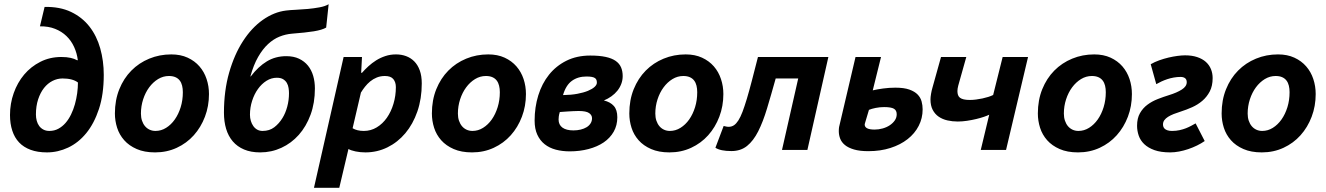

<svg xmlns="http://www.w3.org/2000/svg" viewBox="-20 -709 6270 908"><path d="M270 -439.5Q295.9 -439.5 314 -435.3Q332 -431.2 344.2 -424.3H348.1Q343.8 -458 330.3 -487.3Q316.9 -516.6 294.4 -538.3Q272 -560.1 240.7 -572.5Q209.5 -585 168.9 -584.5L190.9 -676.3Q263.2 -677.7 315.9 -652.6Q368.7 -627.4 403.1 -583.3Q437.5 -539.1 454.1 -480Q470.7 -420.9 470.7 -355Q470.7 -262.7 448 -193.8Q425.3 -125 387.9 -79.3Q350.6 -33.7 302.2 -11Q253.9 11.7 202.1 11.7Q157.7 11.7 124.8 -0.5Q91.8 -12.7 70.3 -35.4Q48.8 -58.1 38.1 -91.1Q27.3 -124 27.3 -165Q27.3 -219.2 44.9 -268.8Q62.5 -318.4 94.2 -356.2Q126 -394 170.9 -416.7Q215.8 -439.5 270 -439.5ZM213.4 -89.8Q236.8 -89.8 255.9 -100.1Q274.9 -110.4 289.8 -127.4Q304.7 -144.5 315.9 -167.5Q327.1 -190.4 334.2 -215.8Q341.3 -241.2 345 -267.8Q348.6 -294.4 348.6 -318.8Q323.7 -337.9 275.9 -337.9Q251 -337.9 228.3 -326.4Q205.6 -314.9 188.2 -293Q170.9 -271 160.4 -239.3Q149.9 -207.5 149.9 -167.5Q149.9 -151.9 153.8 -137.7Q157.7 -123.5 165.5 -113Q173.3 -102.5 185.3 -96.2Q197.3 -89.8 213.4 -89.8Z M523.4 -172.4Q523.4 -235.4 544.2 -286.9Q564.9 -338.4 601.1 -375Q637.2 -411.6 685.8 -431.6Q734.4 -451.7 790 -451.7Q834 -451.7 867.4 -436.3Q900.9 -420.9 923.3 -395Q945.8 -369.1 957 -335.2Q968.3 -301.3 968.3 -264.2Q968.3 -207 949.2 -157Q930.2 -106.9 896.5 -69.3Q862.8 -31.7 815.9 -10Q769 11.7 713.4 11.7Q662.6 11.7 626.5 -4.2Q590.3 -20 567.4 -45.9Q544.4 -71.8 533.9 -104.7Q523.4 -137.7 523.4 -172.4ZM646.5 -171.9Q646.5 -153.3 651.6 -138.2Q656.7 -123 665.8 -112.3Q674.8 -101.6 687.5 -95.7Q700.2 -89.8 715.3 -89.8Q742.2 -89.8 765.6 -104.5Q789.1 -119.1 806.6 -144Q824.2 -168.9 834.5 -202.1Q844.7 -235.4 844.7 -272.9Q844.7 -289.6 841.3 -303.7Q837.9 -317.9 830.1 -328.1Q822.3 -338.4 809.6 -344Q796.9 -349.6 778.8 -349.6Q751.5 -349.6 727.5 -335Q703.6 -320.3 685.5 -295.9Q667.5 -271.5 657 -239.3Q646.5 -207 646.5 -171.9Z M1166 -347.7Q1201.2 -394 1241.9 -418.7Q1282.7 -443.4 1334 -443.4Q1368.7 -443.4 1394 -431.4Q1419.4 -419.4 1436.3 -398.7Q1453.1 -377.9 1461.2 -350.1Q1469.2 -322.3 1469.2 -290.5Q1469.2 -222.2 1448.7 -166.5Q1428.2 -110.8 1393.1 -71.3Q1357.9 -31.7 1310.8 -10Q1263.7 11.7 1210.4 11.7Q1166.5 11.7 1134.3 -2Q1102.1 -15.6 1080.8 -40.5Q1059.6 -65.4 1049.3 -99.9Q1039.1 -134.3 1039.1 -175.8Q1039.1 -279.8 1063.7 -365.7Q1088.4 -451.7 1129.2 -514.6Q1169.9 -577.6 1222.9 -615Q1275.9 -652.3 1333 -659.2Q1352.1 -661.6 1379.6 -662.8Q1407.2 -664.1 1436 -666.7Q1464.8 -669.4 1491.2 -674.3Q1517.6 -679.2 1534.2 -689L1522.5 -578.6Q1503.4 -567.4 1464.4 -561Q1425.3 -554.7 1361.3 -549.8Q1331.1 -547.4 1302.2 -535.9Q1273.4 -524.4 1247.8 -500.7Q1222.2 -477.1 1200.7 -439.7Q1179.2 -402.3 1164.1 -347.7ZM1162.1 -166.5Q1162.1 -150.9 1166.3 -137.2Q1170.4 -123.5 1178 -112.8Q1185.5 -102.1 1196.5 -95.9Q1207.5 -89.8 1221.7 -89.8Q1254.4 -89.8 1277.1 -107.2Q1299.8 -124.5 1315.9 -150.9Q1330.1 -173.8 1338.4 -204.6Q1346.7 -235.4 1346.7 -268.1Q1346.7 -279.8 1344.7 -292.7Q1342.8 -305.7 1336.7 -316.4Q1330.6 -327.1 1319.3 -334.2Q1308.1 -341.3 1289.1 -341.3Q1263.2 -341.3 1240.2 -326.9Q1217.3 -312.5 1200 -288.3Q1182.6 -264.2 1172.4 -232.4Q1162.1 -200.7 1162.1 -166.5Z M1605 -439.5H1691.9L1688 -364.7H1691.9Q1705.6 -380.4 1722.4 -395.8Q1739.3 -411.1 1759 -423.6Q1778.8 -436 1802.2 -443.8Q1825.7 -451.7 1853 -451.7Q1878.4 -451.7 1900.4 -443.6Q1922.4 -435.5 1939 -418.9Q1955.6 -402.3 1965.1 -376.2Q1974.6 -350.1 1974.6 -314.5Q1974.6 -242.2 1953.9 -182.1Q1933.1 -122.1 1897 -79.1Q1860.8 -36.1 1812.3 -12.2Q1763.7 11.7 1708 11.7Q1683.6 11.7 1661.4 7.1Q1639.2 2.4 1627.9 -4.4L1584.5 179.2H1464.8ZM1647.5 -102.5Q1668.5 -89.8 1700.7 -89.8Q1733.9 -89.8 1761.7 -106.7Q1789.6 -123.5 1809.6 -152.1Q1829.6 -180.7 1840.8 -218.3Q1852.1 -255.9 1852.1 -296.9Q1852.1 -320.3 1840.1 -335Q1828.1 -349.6 1800.3 -349.6Q1779.3 -349.6 1762 -342.5Q1744.6 -335.4 1730.7 -324Q1716.8 -312.5 1706.1 -298.8Q1695.3 -285.2 1687.5 -272V-273.9Z M2022.5 -172.4Q2022.5 -235.4 2043.2 -286.9Q2064 -338.4 2100.1 -375Q2136.2 -411.6 2184.8 -431.6Q2233.4 -451.7 2289.1 -451.7Q2333 -451.7 2366.5 -436.3Q2399.9 -420.9 2422.4 -395Q2444.8 -369.1 2456.1 -335.2Q2467.3 -301.3 2467.3 -264.2Q2467.3 -207 2448.2 -157Q2429.2 -106.9 2395.5 -69.3Q2361.8 -31.7 2314.9 -10Q2268.1 11.7 2212.4 11.7Q2161.6 11.7 2125.5 -4.2Q2089.4 -20 2066.4 -45.9Q2043.5 -71.8 2033 -104.7Q2022.5 -137.7 2022.5 -172.4ZM2145.5 -171.9Q2145.5 -153.3 2150.6 -138.2Q2155.8 -123 2164.8 -112.3Q2173.8 -101.6 2186.5 -95.7Q2199.2 -89.8 2214.4 -89.8Q2241.2 -89.8 2264.6 -104.5Q2288.1 -119.1 2305.7 -144Q2323.2 -168.9 2333.5 -202.1Q2343.8 -235.4 2343.8 -272.9Q2343.8 -289.6 2340.3 -303.7Q2336.9 -317.9 2329.1 -328.1Q2321.3 -338.4 2308.6 -344Q2295.9 -349.6 2277.8 -349.6Q2250.5 -349.6 2226.6 -335Q2202.6 -320.3 2184.6 -295.9Q2166.5 -271.5 2156 -239.3Q2145.5 -207 2145.5 -171.9Z M2508.3 -138.7Q2508.3 -201.7 2525.6 -257.8Q2543 -314 2576.4 -355.7Q2609.9 -397.5 2658.9 -421.9Q2708 -446.3 2771.5 -446.3Q2814.5 -446.3 2844 -439.9Q2873.5 -433.6 2891.4 -421.1Q2909.2 -408.7 2917 -390.6Q2924.8 -372.6 2924.8 -349.1Q2924.8 -330.1 2918.2 -312.5Q2911.6 -294.9 2899.7 -280Q2887.7 -265.1 2871.3 -253.4Q2855 -241.7 2835.9 -233.9Q2866.2 -226.6 2882.8 -208Q2899.4 -189.5 2899.4 -154.3Q2899.4 -116.2 2882.3 -86.2Q2865.2 -56.2 2835 -35.6Q2804.7 -15.1 2763.4 -4.2Q2722.2 6.8 2674.3 6.8Q2639.2 6.8 2608.6 -1.2Q2578.1 -9.3 2555.9 -26.9Q2533.7 -44.4 2521 -72Q2508.3 -99.6 2508.3 -138.7ZM2627.4 -179.2Q2623.5 -166.5 2622.6 -158.2Q2621.6 -149.9 2621.6 -144Q2621.6 -118.7 2639.9 -105.5Q2658.2 -92.3 2691.9 -92.3Q2710 -92.3 2726.1 -96.2Q2742.2 -100.1 2754.2 -107.4Q2766.1 -114.7 2772.9 -125.5Q2779.8 -136.2 2779.8 -149.9Q2779.8 -164.6 2765.9 -174.3Q2752 -184.1 2716.3 -184.1Q2703.1 -184.1 2690.2 -183.3Q2677.2 -182.6 2665.3 -181.9Q2653.3 -181.2 2643.6 -180.4Q2633.8 -179.7 2627.4 -179.2ZM2642.6 -259.3Q2680.7 -259.8 2710.4 -265.4Q2740.2 -271 2760.7 -279.5Q2781.2 -288.1 2792 -298.1Q2802.7 -308.1 2802.7 -317.9Q2802.7 -324.7 2801 -330.1Q2799.3 -335.4 2794.2 -339.4Q2789.1 -343.3 2779.3 -345.2Q2769.5 -347.2 2753.4 -347.2Q2712.9 -347.2 2684.6 -326.7Q2656.2 -306.2 2642.6 -259.3Z M2956.1 -172.4Q2956.1 -235.4 2976.8 -286.9Q2997.6 -338.4 3033.7 -375Q3069.8 -411.6 3118.4 -431.6Q3167 -451.7 3222.7 -451.7Q3266.6 -451.7 3300 -436.3Q3333.5 -420.9 3356 -395Q3378.4 -369.1 3389.6 -335.2Q3400.9 -301.3 3400.9 -264.2Q3400.9 -207 3381.8 -157Q3362.8 -106.9 3329.1 -69.3Q3295.4 -31.7 3248.5 -10Q3201.7 11.7 3146 11.7Q3095.2 11.7 3059.1 -4.2Q3022.9 -20 3000 -45.9Q2977.1 -71.8 2966.6 -104.7Q2956.1 -137.7 2956.1 -172.4ZM3079.1 -171.9Q3079.1 -153.3 3084.2 -138.2Q3089.4 -123 3098.4 -112.3Q3107.4 -101.6 3120.1 -95.7Q3132.8 -89.8 3147.9 -89.8Q3174.8 -89.8 3198.2 -104.5Q3221.7 -119.1 3239.3 -144Q3256.8 -168.9 3267.1 -202.1Q3277.3 -235.4 3277.3 -272.9Q3277.3 -289.6 3273.9 -303.7Q3270.5 -317.9 3262.7 -328.1Q3254.9 -338.4 3242.2 -344Q3229.5 -349.6 3211.4 -349.6Q3184.1 -349.6 3160.2 -335Q3136.2 -320.3 3118.2 -295.9Q3100.1 -271.5 3089.6 -239.3Q3079.1 -207 3079.1 -171.9Z M3754.9 -337.9H3648.4Q3626.5 -259.3 3607.4 -196Q3588.4 -132.8 3565.7 -87.9Q3543 -43 3512.9 -18.8Q3482.9 5.4 3439 5.4Q3387.2 5.4 3363.3 -10.3L3402.3 -113.3Q3407.2 -111.8 3414.8 -110.4Q3422.4 -108.9 3428.7 -109.4Q3440.9 -109.9 3451.4 -116.9Q3461.9 -124 3471.9 -139.6Q3481.9 -155.3 3491.5 -180.4Q3501 -205.6 3512 -241.9Q3522.9 -278.3 3535.6 -327.1Q3548.3 -376 3564.5 -439.5H3897.5L3798.3 0H3678.2Z M4071.8 -130.4Q4070.3 -125 4069.8 -123.3Q4069.3 -121.6 4069.3 -121.1Q4068.4 -96.2 4116.2 -96.2Q4135.7 -96.2 4154.5 -101.6Q4173.3 -106.9 4188 -116.7Q4202.6 -126.5 4211.7 -139.6Q4220.7 -152.8 4220.7 -168.5Q4220.7 -187 4207.5 -194.8Q4194.3 -202.6 4161.1 -202.6Q4141.1 -202.6 4121.6 -198.7Q4102.1 -194.8 4089.4 -189.5ZM4107.4 -281.7Q4127.9 -286.6 4156.5 -290.5Q4185.1 -294.4 4214.4 -294.4Q4255.4 -294.4 4280.5 -285.4Q4305.7 -276.4 4319.6 -262Q4333.5 -247.6 4338.4 -229.2Q4343.3 -210.9 4343.3 -191.9Q4343.3 -149.9 4324.7 -113.8Q4306.2 -77.6 4272.2 -51Q4238.3 -24.4 4191.2 -9.3Q4144 5.9 4086.9 5.9Q4045.9 5.9 4019 -2Q3992.2 -9.8 3976.1 -22.9Q3960 -36.1 3953.4 -53.2Q3946.8 -70.3 3946.8 -88.9Q3946.8 -99.6 3948.2 -108.4L4025.9 -439.5H4146.5Z M4549.8 -439.5 4520.5 -335.4Q4515.6 -318.8 4511.7 -304Q4507.8 -289.1 4507.8 -278.3Q4507.8 -268.1 4510.5 -260Q4513.2 -252 4519.8 -246.8Q4526.4 -241.7 4537.8 -239Q4549.3 -236.3 4566.4 -236.3Q4580.6 -236.3 4595.9 -238.3Q4611.3 -240.2 4626 -243.4Q4640.6 -246.6 4653.8 -250.7Q4667 -254.9 4676.8 -259.8L4721.7 -439.5H4841.8L4737.8 0H4618.2L4658.2 -166.5Q4649.4 -162.1 4633.1 -156.5Q4616.7 -150.9 4596.2 -146Q4575.7 -141.1 4553 -137.7Q4530.3 -134.3 4509.3 -134.3Q4483.9 -134.3 4460.4 -139.6Q4437 -145 4419.2 -157.2Q4401.4 -169.4 4390.9 -189.5Q4380.4 -209.5 4380.4 -238.8Q4380.4 -250 4383.1 -265.4Q4385.7 -280.8 4389.6 -293.9L4430.2 -439.5Z M4888.2 -172.4Q4888.2 -235.4 4908.9 -286.9Q4929.7 -338.4 4965.8 -375Q5002 -411.6 5050.5 -431.6Q5099.1 -451.7 5154.8 -451.7Q5198.7 -451.7 5232.2 -436.3Q5265.6 -420.9 5288.1 -395Q5310.5 -369.1 5321.8 -335.2Q5333 -301.3 5333 -264.2Q5333 -207 5314 -157Q5294.9 -106.9 5261.2 -69.3Q5227.5 -31.7 5180.7 -10Q5133.8 11.7 5078.1 11.7Q5027.3 11.7 4991.2 -4.2Q4955.1 -20 4932.1 -45.9Q4909.2 -71.8 4898.7 -104.7Q4888.2 -137.7 4888.2 -172.4ZM5011.2 -171.9Q5011.2 -153.3 5016.4 -138.2Q5021.5 -123 5030.5 -112.3Q5039.6 -101.6 5052.2 -95.7Q5064.9 -89.8 5080.1 -89.8Q5106.9 -89.8 5130.4 -104.5Q5153.8 -119.1 5171.4 -144Q5189 -168.9 5199.2 -202.1Q5209.5 -235.4 5209.5 -272.9Q5209.5 -289.6 5206.1 -303.7Q5202.6 -317.9 5194.8 -328.1Q5187 -338.4 5174.3 -344Q5161.6 -349.6 5143.6 -349.6Q5116.2 -349.6 5092.3 -335Q5068.4 -320.3 5050.3 -295.9Q5032.2 -271.5 5021.7 -239.3Q5011.2 -207 5011.2 -171.9Z M5677.2 -42Q5661.1 -30.8 5641.1 -21Q5621.1 -11.2 5599.6 -3.9Q5578.1 3.4 5555.9 7.6Q5533.7 11.7 5514.2 11.7Q5469.7 11.7 5439.7 1Q5409.7 -9.8 5391.4 -27.3Q5373 -44.9 5365.2 -67.6Q5357.4 -90.3 5357.4 -114.3Q5357.4 -149.9 5371.1 -173.8Q5384.8 -197.8 5406.5 -213.9Q5428.2 -230 5455.1 -240.5Q5481.9 -251 5508.8 -259.3Q5545.4 -270.5 5568.8 -285.4Q5592.3 -300.3 5592.3 -320.3Q5592.3 -333 5584.5 -339.1Q5576.7 -345.2 5563 -345.2Q5546.9 -345.2 5530.8 -342.3Q5514.6 -339.4 5500 -334.5Q5485.4 -329.6 5472.2 -323.5Q5459 -317.4 5448.2 -311L5421.9 -405.3Q5440.4 -416 5462.4 -423.8Q5484.4 -431.6 5506.3 -436.8Q5528.3 -441.9 5548.6 -444.6Q5568.8 -447.3 5584.5 -447.3Q5617.2 -447.3 5641.8 -439Q5666.5 -430.7 5682.6 -416.3Q5698.7 -401.9 5706.8 -382.1Q5714.8 -362.3 5714.8 -339.8Q5714.8 -302.7 5701.2 -276.6Q5687.5 -250.5 5666 -232.2Q5644.5 -213.9 5617.7 -201.9Q5590.8 -189.9 5564.5 -181.6Q5545.9 -175.8 5530.5 -169.7Q5515.1 -163.6 5503.9 -156.5Q5492.7 -149.4 5486.3 -140.6Q5480 -131.8 5480 -120.6Q5480 -115.2 5481.7 -109.9Q5483.4 -104.5 5488 -100.1Q5492.7 -95.7 5501 -92.8Q5509.3 -89.8 5522.5 -89.8Q5542 -89.8 5558.6 -93.5Q5575.2 -97.2 5588.6 -102.5Q5602.1 -107.9 5613.3 -114Q5624.5 -120.1 5634.3 -125.5Z M5757.3 -172.4Q5757.3 -235.4 5778.1 -286.9Q5798.8 -338.4 5835 -375Q5871.1 -411.6 5919.7 -431.6Q5968.3 -451.7 6023.9 -451.7Q6067.9 -451.7 6101.3 -436.3Q6134.8 -420.9 6157.2 -395Q6179.7 -369.1 6190.9 -335.2Q6202.1 -301.3 6202.1 -264.2Q6202.1 -207 6183.1 -157Q6164.1 -106.9 6130.4 -69.3Q6096.7 -31.7 6049.8 -10Q6002.9 11.7 5947.3 11.7Q5896.5 11.7 5860.4 -4.2Q5824.2 -20 5801.3 -45.9Q5778.3 -71.8 5767.8 -104.7Q5757.3 -137.7 5757.3 -172.4ZM5880.4 -171.9Q5880.4 -153.3 5885.5 -138.2Q5890.6 -123 5899.7 -112.3Q5908.7 -101.6 5921.4 -95.7Q5934.1 -89.8 5949.2 -89.8Q5976.1 -89.8 5999.5 -104.5Q6022.9 -119.1 6040.5 -144Q6058.1 -168.9 6068.4 -202.1Q6078.6 -235.4 6078.6 -272.9Q6078.6 -289.6 6075.2 -303.7Q6071.8 -317.9 6064 -328.1Q6056.2 -338.4 6043.5 -344Q6030.8 -349.6 6012.7 -349.6Q5985.4 -349.6 5961.4 -335Q5937.5 -320.3 5919.4 -295.9Q5901.4 -271.5 5890.9 -239.3Q5880.4 -207 5880.4 -171.9Z"/></svg>

Font: PT Astra Sans
Style: Bold Italic
Weight: 700
Italic angle: -16°
Designer: A.Korolkova, I. Chaeva
Foundry: ParaType Ltd
Version: Version 1.002W